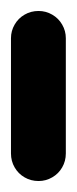

<svg xmlns="http://www.w3.org/2000/svg" viewBox="-20 -330 140 350"><path d="M0 -50.3H100V-260.3H0ZM50.3 -100Q36.3 -100 24.8 -93.3Q13.3 -86.7 6.7 -75.2Q0 -63.7 0 -50.3Q0 -36.3 6.7 -24.8Q13.3 -13.3 24.8 -6.7Q36.3 0 50.3 0Q63.7 0 75.2 -6.7Q86.7 -13.3 93.3 -24.8Q100 -36.3 100 -50.3Q100 -63.7 93.3 -75.2Q86.7 -86.7 75.2 -93.3Q63.7 -100 50.3 -100ZM50.3 -310Q36.3 -310 24.8 -303.3Q13.3 -296.7 6.7 -285.2Q0 -273.7 0 -260.3Q0 -246.3 6.7 -234.8Q13.3 -223.3 24.8 -216.7Q36.3 -210 50.3 -210Q63.7 -210 75.2 -216.7Q86.7 -223.3 93.3 -234.8Q100 -246.3 100 -260.3Q100 -273.7 93.3 -285.2Q86.7 -296.7 75.2 -303.3Q63.7 -310 50.3 -310Z"/></svg>

Font: Wavefont Thin
Style: Regular
Weight: 100
Monospace: yes
Version: Version 3.005;gftools[0.9.33]